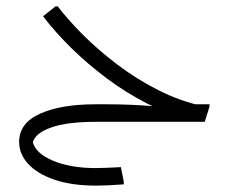

<svg xmlns="http://www.w3.org/2000/svg" viewBox="-20 -382 739 602"><path d="M572 -4Q506 -24 440 -58Q374 -92 314.5 -136.5Q255 -181 204 -231Q153 -281 115 -331L154 -362H161Q193 -320 240.5 -272.5Q288 -225 348 -179.5Q408 -134 476 -99.5Q544 -65 617 -49ZM279 0V-55H315Q353 -55 389 -53.5Q425 -52 448.5 -50Q472 -48 472 -48L540 -55H637V-48L622 0ZM282 200Q205 200 151 181.5Q97 163 68.5 132Q40 101 40 63Q40 4 105.5 -25.5Q171 -55 279 -55V0Q191 0 141 17.5Q91 35 83 64Q92 99 146.5 122Q201 145 281 145Q297 145 317.5 144Q338 143 359 142L368 187V196Q344 198 321.5 199Q299 200 282 200Z"/></svg>

Font: Fustat Light
Style: Regular
Weight: 300
Designer: Mohamed Gaber, Khaled Hosny, Laura Garcia Mut
Foundry: Kief Type Foundry, Alif Type Foundry, Hard Type Foundry
Version: Version 1.007